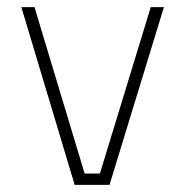

<svg xmlns="http://www.w3.org/2000/svg" viewBox="-20 -520 520 540"><path d="M40 -500H77L218 -32H261L404 -500H441L288 0H190Z"/></svg>

Font: TitilliumMaps29L
Style: 1 wt
Weight: 100
Designer: Campivisivi
Foundry: Accademia di Belle Arti di Urbino and students of MA course of Visual design
Version: Version 001.001